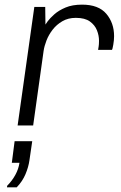

<svg xmlns="http://www.w3.org/2000/svg" viewBox="-20 -541 522 828"><path d="M56 0 128 -511H175L176 -435Q176 -436 185.5 -449Q195 -462 214 -479Q233 -496 262.5 -508.5Q292 -521 334 -521Q405 -521 438.5 -481.5Q472 -442 472 -385Q472 -368 468.5 -348Q465 -328 463 -326H403Q406 -342 406.5 -350.5Q407 -359 407 -365Q407 -388 398 -410.5Q389 -433 367.5 -448.5Q346 -464 307 -464Q274 -464 249 -449.5Q224 -435 207 -413Q190 -391 180.5 -366.5Q171 -342 168 -321L123 0ZM10 267 11 260Q32 239 46 213.5Q60 188 64 161H31L43 68H119L107 150Q103 179 90 210Q77 241 52 267Z"/></svg>

Font: Chivo Medium ExtraLight
Style: Italic
Weight: 250
Italic angle: -8.05°
Version: Version 2.002